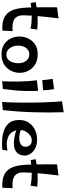

<svg xmlns="http://www.w3.org/2000/svg" viewBox="812 -1656 856 2520"><g transform="rotate(90 1240.0 -396.0)"><path d="M382 1Q267 8 202.5 -28.5Q138 -65 111 -138.5Q84 -212 80 -317Q79 -348 78 -378Q49 -375 20 -371L7 -436Q40 -444 76 -449Q75 -520 75 -585.5Q75 -651 76 -717L221 -736Q212 -659 204 -591.5Q196 -524 191 -461Q285 -466 368 -457L355 -369Q315 -378 272 -381.5Q229 -385 185 -385Q182 -330 181 -280Q180 -216 205 -182.5Q230 -149 276.5 -138.5Q323 -128 388 -134Z M693 12Q615 12 562.5 -22Q510 -56 484.5 -110Q459 -164 459 -223Q459 -283 485 -338Q511 -393 563 -428Q615 -463 691 -463Q773 -463 827 -428.5Q881 -394 908.5 -340Q936 -286 936 -226Q936 -167 908.5 -112Q881 -57 827.5 -22.5Q774 12 693 12ZM696 -52Q737 -52 762 -75.5Q787 -99 798.5 -135.5Q810 -172 810 -212Q810 -248 796.5 -280Q783 -312 757 -332.5Q731 -353 694 -353Q657 -353 631 -332Q605 -311 591.5 -278.5Q578 -246 578 -210Q578 -167 593 -131Q608 -95 634.5 -73.5Q661 -52 696 -52Z M1031 -523Q1030 -560 1024.5 -592Q1019 -624 1015 -659L1149 -678Q1156 -645 1160 -605.5Q1164 -566 1163 -533ZM1148 -6 1046 4Q1052 -105 1050 -222Q1048 -339 1034 -452L1172 -468Q1176 -387 1174.5 -315.5Q1173 -244 1166.5 -169.5Q1160 -95 1148 -6Z M1425 -5 1319 5Q1326 -122 1327 -258Q1328 -394 1324 -528Q1320 -662 1310 -782L1453 -804Q1459 -616 1453.5 -414.5Q1448 -213 1425 -5Z M1945 2Q1874 9 1805 3.5Q1736 -2 1679 -25.5Q1622 -49 1588.5 -96Q1555 -143 1555 -219Q1555 -279 1577 -323Q1599 -367 1636 -396.5Q1673 -426 1718.5 -440.5Q1764 -455 1811 -455Q1880 -455 1927.5 -429.5Q1975 -404 1999 -366Q2023 -328 2022 -288Q2021 -255 2006.5 -223Q1992 -191 1956 -170.5Q1920 -150 1857 -150Q1825 -150 1778 -158.5Q1731 -167 1691 -182Q1710 -102 1782.5 -73Q1855 -44 1957 -66ZM1820 -385Q1788 -385 1758.5 -364.5Q1729 -344 1709 -311Q1689 -278 1687 -242Q1706 -233 1733.5 -227Q1761 -221 1798 -221Q1841 -221 1873.5 -241Q1906 -261 1906 -306Q1906 -323 1898 -341.5Q1890 -360 1871.5 -372.5Q1853 -385 1820 -385Z M2444 1Q2329 8 2264.5 -28.5Q2200 -65 2173 -138.5Q2146 -212 2142 -317Q2141 -348 2140 -378Q2111 -375 2082 -371L2069 -436Q2102 -444 2138 -449Q2137 -520 2137 -585.5Q2137 -651 2138 -717L2283 -736Q2274 -659 2266 -591.5Q2258 -524 2253 -461Q2347 -466 2430 -457L2417 -369Q2377 -378 2334 -381.5Q2291 -385 2247 -385Q2244 -330 2243 -280Q2242 -216 2267 -182.5Q2292 -149 2338.5 -138.5Q2385 -128 2450 -134Z"/></g></svg>

Font: Marhey
Style: Regular
Weight: 400
Designer: Nur Syamsi & Bustanul Arifin
Foundry: Namelatype
Version: Version 1.000; ttfautohint (v1.8.4.7-5d5b)